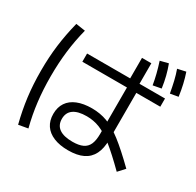

<svg xmlns="http://www.w3.org/2000/svg" viewBox="-179 -1022 1296 1267"><g transform="rotate(30 469.0 -389.0)"><path d="M271.5 -138.7Q271.5 -189.5 295.4 -225.1Q319.3 -260.7 365.2 -279.3Q411.1 -297.9 475.6 -297.9Q538.1 -297.9 592.3 -277.8Q646.5 -257.8 710.9 -208Q775.4 -158.2 870.1 -65.4L825.2 -16.6Q735.4 -105.5 676.8 -151.9Q618.2 -198.2 571.3 -216.8Q524.4 -235.4 471.7 -235.4Q405.3 -235.4 371.1 -210.9Q336.9 -186.5 336.9 -138.7Q336.9 -90.8 371.1 -66.4Q405.3 -42 471.7 -42Q520.5 -42 549.8 -55.7Q579.1 -69.3 592.3 -99.1Q605.5 -128.9 605.5 -178.7V-563.5H593.8V-751H665V-563.5H676.8V-175.8Q676.8 -109.4 654.8 -65.4Q632.8 -21.5 588.4 0Q543.9 21.5 475.6 21.5Q411.1 21.5 365.2 2.4Q319.3 -16.6 295.4 -52.2Q271.5 -87.9 271.5 -138.7ZM58.6 -344.7Q58.6 -448.2 70.3 -540Q82 -631.8 106.4 -728.5L177.7 -717.8Q154.3 -626 143.6 -535.6Q132.8 -445.3 132.8 -344.7Q132.8 -244.1 143.6 -153.8Q154.3 -63.5 177.7 27.3L106.4 40Q82 -55.7 70.3 -147.9Q58.6 -240.2 58.6 -344.7ZM265.6 -594.7H859.4V-532.2H265.6ZM704.1 -793 765.6 -808.6Q780.3 -769.5 790.5 -729Q800.8 -688.5 807.6 -640.6L745.1 -628.9Q732.4 -707 704.1 -793ZM830.1 -804.7 892.6 -818.4Q918.9 -742.2 931.6 -649.4L871.1 -638.7Q862.3 -687.5 853 -727.1Q843.8 -766.6 830.1 -804.7Z"/></g></svg>

Font: WEMIX Pretendard Variable
Style: Regular
Weight: 400
Designer: Base glyphs from Inter by Rasmus Andersson; Hangeul glyphs from Noto Sans CJK(Source Han Sans) by Jang Soo-young and Kan
Foundry: Kil Hyung-jin
Version: Version 1.000;Glyphs 3.2 (3208)